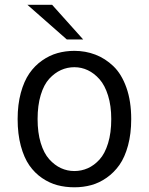

<svg xmlns="http://www.w3.org/2000/svg" viewBox="-20 -776 626 808"><path d="M54.2 -274.9Q54.2 -335.9 67.6 -385.3Q81.1 -434.6 103.5 -467Q126 -499.5 157 -521.2Q188 -543 221.9 -552.5Q255.9 -562 293 -562Q339.8 -562 381.3 -546.1Q422.9 -530.3 457.3 -497.3Q491.7 -464.4 512 -407.2Q532.2 -350.1 532.2 -274.9Q532.2 -213.4 518.8 -163.8Q505.4 -114.3 482.7 -82Q460 -49.8 429 -28.1Q397.9 -6.3 364.3 2.9Q330.6 12.2 293 12.2Q255.4 12.2 221.9 3.4Q188.5 -5.4 157.2 -26.6Q126 -47.9 103.5 -80.1Q81.1 -112.3 67.6 -162.1Q54.2 -211.9 54.2 -274.9ZM448.2 -274.9Q448.2 -330.6 434.8 -373.8Q421.4 -417 398.9 -442.4Q376.5 -467.8 349.6 -480.5Q322.8 -493.2 293 -493.2Q263.2 -493.2 236.6 -481.2Q210 -469.2 187.3 -444.6Q164.6 -419.9 151.4 -376.2Q138.2 -332.5 138.2 -274.9Q138.2 -217.8 151.4 -174.3Q164.6 -130.9 187.3 -105.7Q210 -80.6 236.6 -68.4Q263.2 -56.2 293 -56.2Q322.8 -56.2 349.6 -68.1Q376.5 -80.1 398.9 -104.7Q421.4 -129.4 434.8 -173.1Q448.2 -216.8 448.2 -274.9ZM95.2 -755.9H199.2L330.1 -609.9H261.2Z"/></svg>

Font: Junction Regular
Style: Regular
Weight: 500
Designer: Caroline Hadilaksono
Foundry: Caroline Hadilaksono
Version: Version 1.056